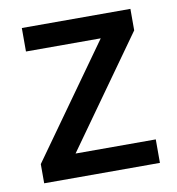

<svg xmlns="http://www.w3.org/2000/svg" viewBox="-66 -599 610 660"><g transform="rotate(-10 238.5 -269.5)"><path d="M440 0V-82H160L432 -464V-539H53V-457H314L36 -67V0Z"/></g></svg>

Font: Noto Sans Canadian Aboriginal Medium
Style: Regular
Weight: 500
Designer: Monotype Design Team, Typotheque's Kevin King
Foundry: Monotype Imaging Inc.
Version: Version 2.004